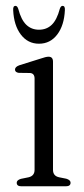

<svg xmlns="http://www.w3.org/2000/svg" viewBox="-20 -652 293 672"><path d="M165.5 -436V-57.5Q165.5 -36 187 -31.5L212 -26.5Q227 -22 227 -12.5Q227 0 210.5 0H54.5Q38.5 0 38.5 -12.5Q38.5 -21.5 53 -26L80 -31.5Q101 -36.5 101 -57.5V-377Q101 -395 85.5 -396.5L45.5 -397Q32.5 -399 32.5 -408.5Q32.5 -418 47.5 -423.5L122.5 -447Q131.5 -450 138.2 -451.8Q145 -453.5 150 -453.5Q165.5 -453.5 165.5 -436ZM116.4 -548Q143.1 -548 161.1 -565.2Q179.1 -582.5 189.3 -621Q192.7 -631.5 199.1 -631.5Q208 -631.5 207.1 -616.5Q204.6 -563 180.2 -531Q155.8 -499 116.4 -499Q77.4 -499 53 -531Q28.6 -563 26.1 -616.5Q25.2 -631.5 34.1 -631.5Q40.5 -631.5 43.9 -621Q54 -582.5 72.1 -565.2Q90.1 -548 116.4 -548Z"/></svg>

Font: Fraunces 72pt Soft Light
Style: Regular
Weight: 300
Version: Version 1.000;[b76b70a41]